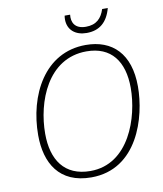

<svg xmlns="http://www.w3.org/2000/svg" viewBox="-97 -985 912 1074"><g transform="rotate(-10 358.5 -448.5)"><path d="M449 -790C522 -790 568 -829 589 -907H557C541 -857 511 -825 451 -825C387 -825 370 -865 375 -907H344C343 -902 342 -894 342 -886C342 -825 386 -790 449 -790ZM335 10C597 10 679 -271 679 -446C679 -632 582 -725 431 -725C196 -725 82 -499 82 -274C82 -115 153 10 335 10ZM336 -26C188 -26 122 -127 122 -275C122 -455 208 -689 429 -689C569 -689 638 -596 638 -445C638 -279 556 -26 336 -26Z"/></g></svg>

Font: Noto Sans ExtraLight
Style: Italic
Weight: 200
Italic angle: -12°
Designer: Monotype Design Team
Foundry: Monotype Imaging Inc.
Version: Version 2.013